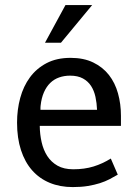

<svg xmlns="http://www.w3.org/2000/svg" viewBox="-20 -740 549 769"><path d="M451.7 -40.5Q436 -31.2 418.7 -22.2Q401.4 -13.2 379.9 -6.3Q358.4 0.5 331.8 4.9Q305.2 9.3 271.5 9.3Q220.2 9.3 179 -7.8Q137.7 -24.9 108.6 -57.9Q79.6 -90.8 64 -138.9Q48.3 -187 48.3 -249Q48.3 -300.8 61 -347.7Q73.7 -394.5 99.9 -430.2Q126 -465.8 166.5 -487.1Q207 -508.3 262.7 -508.3Q315.4 -508.3 353.5 -489.7Q391.6 -471.2 416.3 -439.7Q440.9 -408.2 452.6 -366Q464.4 -323.7 464.4 -276.4V-235.8H139.2Q139.6 -202.1 146.7 -170.7Q153.8 -139.2 169.4 -115Q185.1 -90.8 210.4 -76.4Q235.8 -62 273.4 -62Q318.4 -62 354.7 -73.2Q391.1 -84.5 423.8 -105ZM260.7 -437Q237.3 -437 217 -429.9Q196.8 -422.9 181.4 -408Q166 -393.1 156 -370.4Q146 -347.7 142.6 -316.4Q142.1 -314 142.1 -309.6Q142.1 -305.2 142.1 -300.3H368.7Q367.7 -327.1 362.3 -352.1Q356.9 -377 344.7 -395.8Q332.5 -414.6 312 -425.8Q291.5 -437 260.7 -437ZM160.2 -568.8 242.2 -719.7H349.1L224.1 -568.8Z"/></svg>

Font: Shanti
Style: Regular
Weight: 400
Designer: vernon adams
Foundry: vernon adams
Version: Version 1.000